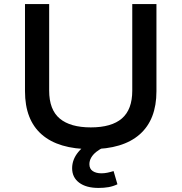

<svg xmlns="http://www.w3.org/2000/svg" viewBox="-20 -725 894 945"><path d="M427 9Q268 9 185.5 -63Q103 -135 103 -276V-705H222V-279Q222 -185 274 -141.5Q326 -98 427 -98Q529 -98 580 -142Q631 -186 631 -279V-705H750V-276Q750 -136 667.5 -63.5Q585 9 427 9ZM465 200Q404 200 369.5 174Q335 148 335 103Q335 60 365.5 23Q396 -14 451 -38L491 0Q471 9 454.5 22Q438 35 429 50.5Q420 66 420 83Q420 106 436.5 117Q453 128 479 128Q494 128 508.5 125Q523 122 539 117L558 182Q537 192 514.5 196Q492 200 465 200Z"/></svg>

Font: Nunito Sans 7pt SemiExpanded SemiBold
Style: Regular
Weight: 600
Width: 6
Designer: Vernon Adams
Foundry: Vernon Adams
Version: Version 3.101;gftools[0.9.27]